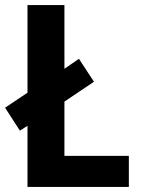

<svg xmlns="http://www.w3.org/2000/svg" viewBox="-25 -734 554 754"><path d="M83 0H481V-122H228V-335L344 -413L285 -503L228 -464V-714H83V-370L-5 -311L53 -221L83 -240Z"/></svg>

Font: Noto Sans Sinhala UI SemiCondensed
Style: Bold
Weight: 700
Width: 4
Designer: Jelle Bosma - Monotype Design Team
Foundry: Monotype Imaging Inc.
Version: Version 2.006